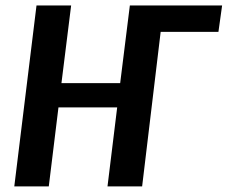

<svg xmlns="http://www.w3.org/2000/svg" viewBox="-20 -668 816 688"><path d="M762.7 -553.7H555.7L489.3 0H365.2L399.9 -283.2H189.5L154.8 0H31.2L110.8 -648.4H234.9L200.2 -370.1H410.6L445.3 -648.4H775.9Z"/></svg>

Font: Carlito
Style: Bold Italic
Weight: 700
Italic angle: -7°
Designer: Lukasz Dziedzic
Foundry: tyPoland Lukasz Dziedzic
Version: Version 1.104